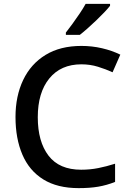

<svg xmlns="http://www.w3.org/2000/svg" viewBox="-20 -961 674 991"><path d="M400 -629Q294 -629 234.5 -556Q175 -483 175 -356Q175 -230 230.5 -157.5Q286 -85 399 -85Q445 -85 487.5 -93.5Q530 -102 574 -116V-22Q531 -5 487.5 2.5Q444 10 386 10Q276 10 203.5 -35Q131 -80 95.5 -163Q60 -246 60 -357Q60 -465 99.5 -548Q139 -631 215 -677.5Q291 -724 400 -724Q455 -724 506.5 -712Q558 -700 601 -679L561 -588Q526 -604 485.5 -616.5Q445 -629 400 -629ZM548 -931Q537 -917 518 -897Q499 -877 476.5 -855.5Q454 -834 432 -814.5Q410 -795 392 -781H320V-793Q335 -812 354 -838Q373 -864 391.5 -891.5Q410 -919 422 -941H548Z"/></svg>

Font: Noto Sans Adlam Unjoined Medium
Style: Regular
Weight: 500
Version: Version 3.001